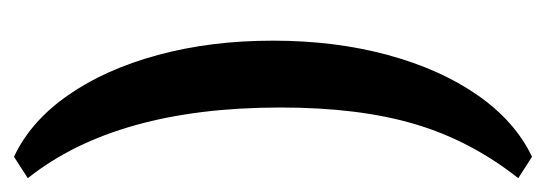

<svg xmlns="http://www.w3.org/2000/svg" viewBox="-271 -385 774 272"><g transform="rotate(90 116.0 -249.0)"><path d="M232.4 -596.2Q179.2 -528.8 155.8 -449.7Q132.3 -370.6 132.3 -259.3Q132.3 -27.3 232.4 98.6L202.1 118.2Q151.9 94.7 115 41.7Q78.1 -11.2 57.9 -85.7Q37.6 -160.2 37.6 -248.5Q37.6 -336.9 57.9 -411.4Q78.1 -485.8 115 -538.8Q151.9 -591.8 202.1 -615.7Z"/></g></svg>

Font: Markazi Text SemiBold
Style: Regular
Weight: 600
Designer: Borna Izadpanah (Arabic designer), Fiona Ross (Arabic design director) and Florian Runge (Latin designer)
Foundry: Borna Izadpanah and Florian Runge
Version: Version 1.001; ttfautohint (v1.8.3)